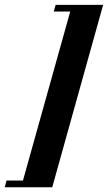

<svg xmlns="http://www.w3.org/2000/svg" viewBox="-83 -643 455 809"><path d="M-62.9 146 -55.6 117.7H13.7L212.9 -594.4H143.5L151.6 -622.6H351.6L137.1 146Z"/></svg>

Font: Playfair 5pt SemiExpanded Light ExtraBold
Style: Italic
Weight: 800
Italic angle: -15.6°
Version: Version 2.001;gftools[0.9.30]